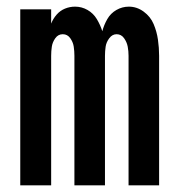

<svg xmlns="http://www.w3.org/2000/svg" viewBox="-20 -558 540 578"><path d="M41 0H134V-390Q134 -404 136 -417.5Q138 -431 146.5 -443Q155 -455 169 -455Q183 -455 191.5 -443Q200 -431 202 -417.5Q204 -404 204 -390V0H296V-390Q296 -404 298 -417.5Q300 -431 309 -443Q318 -455 331 -455Q345 -455 353.5 -443Q362 -431 364.5 -417.5Q367 -404 367 -390V0H459V-390Q459 -414 455.5 -438.5Q452 -463 442.5 -485.5Q433 -508 412.5 -523Q392 -538 368 -538Q348 -538 330.5 -528Q313 -518 303 -500.5Q293 -483 288 -464Q282 -483 271.5 -500.5Q261 -518 243.5 -528Q226 -538 206 -538Q190 -538 175.5 -532Q161 -526 150.5 -514Q140 -502 134 -487V-530H41Z"/></svg>

Font: Iosevka SS08 Medium
Style: Regular
Weight: 500
Monospace: yes
Designer: Belleve Invis
Foundry: Belleve Invis
Version: Version 3.4.3; ttfautohint (v1.8.3)